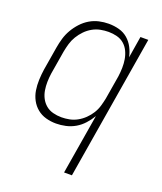

<svg xmlns="http://www.w3.org/2000/svg" viewBox="-138 -617 775 920"><g transform="rotate(20 250.0 -156.5)"><path d="M299 215 350 -91Q337 -69 319 -49Q301 -29 278.5 -16Q256 -3 231 2.5Q206 8 182 8Q155 8 130 1Q105 -6 85.5 -22Q66 -38 54 -60.5Q42 -83 38 -108.5Q34 -134 35 -161Q36 -188 40 -215L60 -335Q64 -359 71 -383Q78 -407 91 -429.5Q104 -452 122 -471.5Q140 -491 162 -504Q184 -517 208.5 -522.5Q233 -528 257 -528Q285 -528 310.5 -521Q336 -514 355 -497.5Q374 -481 386 -458Q398 -435 403 -410L421 -520H461L339 215ZM196 -29Q216 -29 236.5 -33Q257 -37 276 -47.5Q295 -58 311 -73.5Q327 -89 338.5 -107.5Q350 -126 356 -146.5Q362 -167 366 -187L386 -307Q389 -329 389.5 -351Q390 -373 386.5 -394Q383 -415 374 -434Q365 -453 349.5 -466.5Q334 -480 313 -485.5Q292 -491 270 -491Q250 -491 229 -487Q208 -483 188.5 -472Q169 -461 153.5 -445Q138 -429 126.5 -410Q115 -391 109 -370.5Q103 -350 99 -329L79 -209Q76 -188 75.5 -166Q75 -144 78.5 -123Q82 -102 91.5 -84Q101 -66 116.5 -53Q132 -40 153 -34.5Q174 -29 196 -29Z"/></g></svg>

Font: Iosevka Extralight Oblique
Style: Regular
Weight: 200
Italic angle: -9°
Monospace: yes
Designer: Belleve Invis
Foundry: Belleve Invis
Version: Version 32.5.0; ttfautohint (v1.8.4)